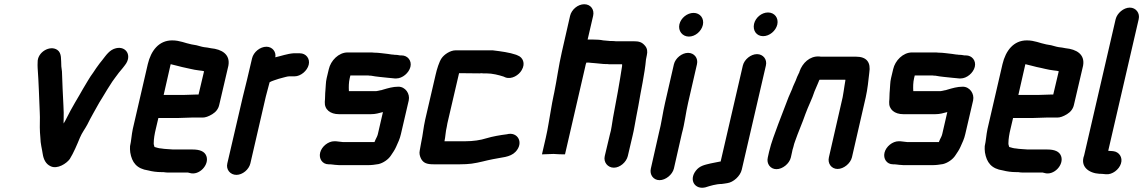

<svg xmlns="http://www.w3.org/2000/svg" viewBox="-20 -752 5406 908"><path d="M158 -457C158 -448 157 -441 158 -431C163 -364 165 -289 168 -221C170 -192 167 -157 169 -126L171 -100C171 -74 179 -46 182 -24C186 2 197 24 219 34C251 50 295 21 310 0C328 -29 344 -67 358 -101C368 -125 382 -142 393 -163C409 -196 432 -235 449 -266L465 -292C479 -315 496 -344 511 -366L524 -384C538 -404 546 -413 561 -431L571 -444C606 -488 577 -535 529 -524C498 -517 482 -491 463 -467L451 -452L435 -430L421 -409C404 -387 387 -355 372 -331L356 -303C342 -281 328 -254 314 -230C301 -207 294 -189 281 -168C281 -173 280 -179 281 -186C282 -214 281 -226 280 -252C278 -301 274 -363 273 -414L270 -438C268 -469 273 -501 251 -516C216 -540 156 -505 158 -457Z M848 -303H754L787 -448C789 -448 791 -448 793 -447C808 -444 827 -438 841 -435C868 -430 893 -422 921 -419L937 -417L945 -415L919 -305H910C897 -305 863 -303 848 -303ZM885 -196H938C951 -196 966 -201 984 -212C1002 -223 1013 -238 1017 -257L1060 -441C1070 -495 1029 -519 977 -524L961 -527L945 -529C932 -531 922 -535 909 -538L886 -542C855 -548 831 -561 794 -561C731 -561 694 -512 679 -449L608 -142C602 -114 601 -86 595 -61C594 -52 595 -42 596 -31C604 16 626 46 681 54C700 59 721 62 745 62H753C760 63 767 64 774 64H869L877 66C922 80 971 27 956 -14C948 -36 925 -45 891 -45H799C790 -45 780 -47 770 -47C763 -47 748 -49 742 -50C734 -50 720 -54 714 -56C712 -56 710 -57 710 -59C710 -62 706 -69 707 -75C707 -94 711 -119 717 -143L729 -194H823C838 -194 871 -196 885 -196Z M1440 -446C1447 -475 1427 -500 1398 -500H1368C1339 -498 1309 -487 1282 -481C1287 -507 1268 -531 1240 -531C1210 -531 1179 -506 1172 -476L1148 -374C1142 -350 1134 -319 1128 -293L1055 21C1048 50 1069 75 1098 75C1127 75 1157 50 1164 21L1237 -295C1242 -316 1251 -346 1255 -363C1261 -367 1266 -368 1276 -372C1291 -377 1305 -382 1319 -385C1328 -387 1339 -391 1348 -391H1373C1402 -391 1433 -417 1440 -446Z M1864 -342C1838 -342 1815 -335 1791 -328C1786 -326 1781 -325 1779 -325C1773 -324 1764 -321 1759 -321H1630V-322C1629 -340 1629 -362 1634 -383L1637 -395H1722C1727 -394 1731 -394 1735 -394C1760 -389 1790 -387 1816 -384C1826 -384 1838 -381 1847 -381H1854C1883 -381 1914 -407 1921 -436C1928 -465 1908 -490 1879 -490H1872C1863 -492 1853 -493 1844 -493C1841 -494 1838 -494 1834 -494C1828 -495 1822 -496 1814 -497C1791 -499 1773 -503 1749 -503C1742 -504 1736 -504 1729 -504H1624C1581 -504 1544 -465 1535 -425L1525 -383C1520 -363 1521 -342 1519 -325C1517 -308 1518 -288 1516 -270C1514 -234 1542 -212 1583 -212H1734C1756 -212 1772 -217 1791 -222L1767 -118C1765 -109 1760 -100 1756 -92C1755 -89 1753 -85 1751 -80H1603C1592 -81 1579 -83 1568 -84H1561C1532 -84 1501 -59 1494 -30C1487 -1 1505 25 1534 25H1541C1550 25 1561 28 1571 28C1579 29 1586 29 1593 29H1719C1738 29 1752 27 1770 24C1792 19 1817 2 1829 -17C1837 -29 1847 -43 1853 -57C1862 -77 1871 -95 1876 -118L1913 -277C1920 -309 1897 -342 1864 -342Z M1965 -40C1962 -27 1965 -13 1972 0C1983 19 1999 25 2030 25H2156C2175 25 2194 24 2210 22C2247 17 2278 7 2310 1C2350 -8 2392 -7 2418 -34C2459 -77 2428 -131 2377 -117C2345 -113 2310 -107 2280 -98C2252 -89 2217 -84 2181 -84H2082C2087 -107 2087 -129 2093 -153C2094 -162 2097 -174 2100 -187L2151 -406L2248 -405C2253 -406 2259 -406 2265 -405H2280C2309 -405 2339 -397 2361 -390L2370 -386C2400 -375 2434 -397 2447 -420C2467 -453 2451 -481 2430 -489L2421 -493C2389 -504 2351 -509 2310 -514H2135C2109 -514 2080 -494 2068 -476C2057 -460 2046 -425 2040 -398L1991 -187C1982 -147 1980 -115 1972 -79C1969 -67 1968 -53 1965 -40Z M2676 -677 2637 -506C2622 -441 2614 -378 2601 -314L2598 -300C2593 -276 2589 -255 2586 -236C2577 -188 2572 -147 2561 -100L2543 -22L2598 -24C2610 -23 2633 -22 2645 -22C2653 -22 2652 -22 2652 -22L2748 -438C2749 -443 2750 -449 2753 -456H2759C2763 -456 2768 -456 2773 -455L2797 -453C2813 -452 2830 -449 2845 -449C2851 -449 2856 -449 2861 -448H2922V-440C2910 -361 2895 -278 2879 -195C2874 -168 2872 -141 2864 -115L2840 -14C2833 15 2854 41 2883 41C2912 41 2942 15 2949 -14L2972 -112C2979 -140 2983 -170 2989 -200L2999 -252C3011 -326 3029 -402 3035 -471L3039 -491C3043 -508 3041 -523 3031 -535C3016 -553 3003 -557 2974 -557H2891C2885 -558 2879 -558 2873 -558C2868 -558 2862 -558 2856 -559L2833 -561C2819 -564 2801 -565 2784 -565H2759L2785 -677C2792 -707 2773 -732 2743 -732C2713 -732 2683 -707 2676 -677Z M3167 -448 3125 -265C3114 -218 3108 -168 3096 -123L3058 45C3051 74 3070 100 3099 100C3128 100 3160 74 3167 45L3205 -122C3218 -168 3223 -218 3234 -265L3276 -448C3283 -477 3263 -502 3234 -502C3205 -502 3174 -477 3167 -448ZM3193 -637C3186 -606 3207 -579 3238 -579C3268 -579 3297 -604 3304 -634C3311 -665 3291 -691 3260 -691C3230 -691 3200 -667 3193 -637Z M3493 -442 3388 12C3385 12 3383 12 3380 13C3363 17 3357 17 3340 21C3311 28 3289 32 3271 55C3236 100 3267 146 3316 134C3338 127 3367 118 3393 118C3403 117 3413 115 3420 114C3448 110 3481 81 3488 50L3602 -442C3609 -471 3589 -496 3560 -496C3531 -496 3500 -471 3493 -442ZM3546 -639C3539 -607 3558 -581 3589 -581C3619 -581 3649 -606 3656 -636C3663 -667 3643 -693 3612 -693C3582 -693 3553 -669 3546 -639Z M3720 -7 3726 -34C3727 -39 3728 -46 3732 -57C3734 -67 3737 -76 3740 -84C3754 -125 3775 -172 3789 -213C3802 -249 3821 -285 3832 -320C3837 -332 3843 -345 3847 -355L3852 -367C3852 -369 3854 -372 3856 -375H3978C3978 -374 3977 -373 3978 -372L3974 -348C3971 -331 3969 -311 3965 -292L3900 -8C3893 21 3912 47 3941 47C3970 47 4002 21 4009 -8L4074 -291C4083 -331 4087 -372 4091 -408C4099 -457 4079 -484 4028 -484H3871C3864 -484 3858 -484 3853 -485C3809 -487 3775 -454 3761 -414C3761 -412 3760 -409 3758 -406C3751 -392 3748 -385 3743 -371C3738 -359 3730 -344 3726 -331C3720 -317 3716 -308 3709 -292C3693 -248 3676 -208 3660 -164C3645 -122 3628 -81 3617 -34L3611 -7C3604 22 3623 48 3652 48C3681 48 3713 22 3720 -7Z M4533 -342C4507 -342 4484 -335 4460 -328C4455 -326 4450 -325 4448 -325C4442 -324 4433 -321 4428 -321H4299V-322C4298 -340 4298 -362 4303 -383L4306 -395H4391C4396 -394 4400 -394 4404 -394C4429 -389 4459 -387 4485 -384C4495 -384 4507 -381 4516 -381H4523C4552 -381 4583 -407 4590 -436C4597 -465 4577 -490 4548 -490H4541C4532 -492 4522 -493 4513 -493C4510 -494 4507 -494 4503 -494C4497 -495 4491 -496 4483 -497C4460 -499 4442 -503 4418 -503C4411 -504 4405 -504 4398 -504H4293C4250 -504 4213 -465 4204 -425L4194 -383C4189 -363 4190 -342 4188 -325C4186 -308 4187 -288 4185 -270C4183 -234 4211 -212 4252 -212H4403C4425 -212 4441 -217 4460 -222L4436 -118C4434 -109 4429 -100 4425 -92C4424 -89 4422 -85 4420 -80H4272C4261 -81 4248 -83 4237 -84H4230C4201 -84 4170 -59 4163 -30C4156 -1 4174 25 4203 25H4210C4219 25 4230 28 4240 28C4248 29 4255 29 4262 29H4388C4407 29 4421 27 4439 24C4461 19 4486 2 4498 -17C4506 -29 4516 -43 4522 -57C4531 -77 4540 -95 4545 -118L4582 -277C4589 -309 4566 -342 4533 -342Z M4890 -303H4796L4829 -448C4831 -448 4833 -448 4835 -447C4850 -444 4869 -438 4883 -435C4910 -430 4935 -422 4963 -419L4979 -417L4987 -415L4961 -305H4952C4939 -305 4905 -303 4890 -303ZM4927 -196H4980C4993 -196 5008 -201 5026 -212C5044 -223 5055 -238 5059 -257L5102 -441C5112 -495 5071 -519 5019 -524L5003 -527L4987 -529C4974 -531 4964 -535 4951 -538L4928 -542C4897 -548 4873 -561 4836 -561C4773 -561 4736 -512 4721 -449L4650 -142C4644 -114 4643 -86 4637 -61C4636 -52 4637 -42 4638 -31C4646 16 4668 46 4723 54C4742 59 4763 62 4787 62H4795C4802 63 4809 64 4816 64H4911L4919 66C4964 80 5013 27 4998 -14C4990 -36 4967 -45 4933 -45H4841C4832 -45 4822 -47 4812 -47C4805 -47 4790 -49 4784 -50C4776 -50 4762 -54 4756 -56C4754 -56 4752 -57 4752 -59C4752 -62 4748 -69 4749 -75C4749 -94 4753 -119 4759 -143L4771 -194H4865C4880 -194 4913 -196 4927 -196Z M5256 -661 5107 -17C5087 36 5129 67 5180 70C5187 70 5193 70 5200 71L5210 72C5240 75 5272 50 5281 22C5291 -8 5272 -34 5245 -37L5234 -38C5230 -38 5226 -38 5221 -39L5365 -661C5372 -690 5352 -716 5323 -716C5294 -716 5263 -690 5256 -661Z"/></svg>

Font: Electronic
Style: ExHvIt
Weight: 900
Version: Version 1.011